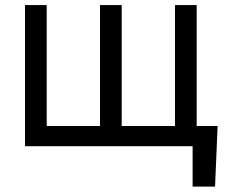

<svg xmlns="http://www.w3.org/2000/svg" viewBox="-20 -565 906 742"><path d="M811.1 156.2H724.4V0H76.7V-545.5H160.5V-78.1H366.5V-545.5H450.3V-78.1H656.2V-545.5H740.1V-78.1H821Z"/></svg>

Font: Linik Sans
Style: Regular
Weight: 400
Designer: Rasmus Andersson (font), Marc Monis (original base), Kil Hyung-jin (Pretendard portions), Cristiano Sobral (main changes
Foundry: rsms
Version: Version 3.018;May 31, 2022;FontCreator 14.0.0.2814 64-bit; t